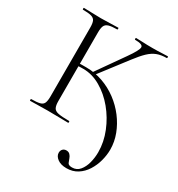

<svg xmlns="http://www.w3.org/2000/svg" viewBox="-199 -754 1036 1117"><g transform="rotate(30 318.5 -195.5)"><path d="M414 234Q376 234 353.5 217Q331 200 331 178Q331 163 340 153.5Q349 144 364 144Q379 144 388 153.5Q397 163 401 175Q406 188 411 201Q416 214 441 214Q472 214 491.5 190.5Q511 167 520 132Q529 97 529 61Q529 -7 502 -74Q475 -141 430 -195.5Q385 -250 328 -283Q271 -316 211 -316Q199 -316 187 -315.5Q175 -315 163 -313L160 -330Q177 -332 192 -332Q207 -332 223 -332Q280 -332 333.5 -313Q387 -294 432 -260.5Q477 -227 510.5 -183Q544 -139 563 -89Q582 -39 582 13Q582 50 571.5 89Q561 128 540 161Q519 194 487.5 214Q456 234 414 234ZM36 0Q34 0 34 -6Q34 -12 36 -12Q74 -12 93.5 -17Q113 -22 119.5 -37Q126 -52 126 -81V-544Q126 -573 119.5 -587.5Q113 -602 94 -607.5Q75 -613 37 -613Q35 -613 35 -619Q35 -625 37 -625Q61 -625 90.5 -623.5Q120 -622 152 -622Q187 -622 216 -623.5Q245 -625 268 -625Q270 -625 270 -619Q270 -613 268 -613Q230 -613 211 -607Q192 -601 185.5 -586Q179 -571 179 -542V-81Q179 -52 186.5 -37Q194 -22 218 -17Q242 -12 291 -12Q294 -12 294 -6Q294 0 291 0Q263 0 228 -1Q193 -2 152 -2Q120 -2 90 -1Q60 0 36 0ZM284 -317 267 -326 395 -508Q441 -573 440.5 -593Q440 -613 387 -613Q385 -613 385 -619Q385 -625 387 -625Q411 -625 435 -623.5Q459 -622 499 -622Q537 -622 558.5 -623.5Q580 -625 600 -625Q603 -625 603 -619Q603 -613 600 -613Q563 -613 535.5 -602.5Q508 -592 482.5 -567.5Q457 -543 425 -501Z"/></g></svg>

Font: Cormorant Infant Light
Style: Regular
Weight: 300
Designer: Christian Thalmann (Catharsis Fonts)
Foundry: Catharsis Fonts
Version: Version 4.001